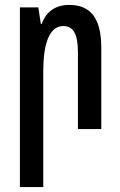

<svg xmlns="http://www.w3.org/2000/svg" viewBox="-20 -525 490 781"><path d="M61 236H156V-236C156 -354 184 -419 237 -419C278 -419 297 -388 297 -311V0H392V-331C392 -456 344 -505 262 -505C207 -505 168 -479 150 -428H146L136 -495H61Z"/></svg>

Font: Noto Sans Armenian ExtraCondensed Medium
Style: Regular
Weight: 500
Width: 2
Designer: Monotype Design Team
Foundry: Monotype Imaging Inc.
Version: Version 2.008